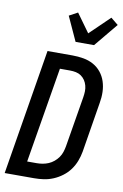

<svg xmlns="http://www.w3.org/2000/svg" viewBox="-105 -1047 710 1106"><g transform="rotate(10 250.0 -494.0)"><path d="M4 0 125 -735H271Q304 -735 335.5 -729.5Q367 -724 393.5 -709.5Q420 -695 439 -671.5Q458 -648 467.5 -619Q477 -590 478 -558Q479 -526 473 -493L425 -199Q420 -171 409.5 -143.5Q399 -116 381.5 -92Q364 -68 339.5 -49.5Q315 -31 287.5 -19.5Q260 -8 232 -4Q204 0 176 0ZM120 -88H176Q193 -88 210.5 -91Q228 -94 244.5 -101Q261 -108 275.5 -120Q290 -132 300.5 -147Q311 -162 316.5 -179Q322 -196 325 -213L374 -508Q377 -526 377.5 -543.5Q378 -561 373.5 -577.5Q369 -594 360 -607.5Q351 -621 337.5 -630.5Q324 -640 307 -643.5Q290 -647 272 -647H213ZM275 -815 210 -957 260 -984 338 -876 454 -988 497 -953 383 -815Z"/></g></svg>

Font: Iosevka SS18 Semibold
Style: Italic
Weight: 600
Italic angle: -9°
Monospace: yes
Designer: Belleve Invis
Foundry: Belleve Invis
Version: Version 25.1.1; ttfautohint (v1.8.4)